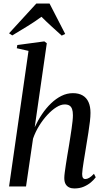

<svg xmlns="http://www.w3.org/2000/svg" viewBox="-20 -1050 582 1081"><path d="M398 11Q381.5 11 368.8 4.8Q356 -1.5 349 -14.2Q342 -27 342 -48Q342 -59 344.5 -78.5Q347 -98 350.8 -122.8Q354.5 -147.5 359 -174.8Q363.5 -202 368 -228Q372 -253.5 376 -278.5Q380 -303.5 383.2 -326.2Q386.5 -349 388.5 -368.2Q390.5 -387.5 390.5 -401.5Q390.5 -422.5 385.8 -436Q381 -449.5 370.8 -455.8Q360.5 -462 344 -462Q322.5 -462 297.2 -446.2Q272 -430.5 246.8 -403.2Q221.5 -376 200.2 -341.5Q179 -307 166 -269.5L126.5 0H31L140.5 -763.5L74.5 -778.5L77.5 -796.5L229.5 -817L243.5 -806.5L175.5 -334Q193.5 -373 216.8 -407.5Q240 -442 267.8 -468.5Q295.5 -495 326.2 -510.2Q357 -525.5 390.5 -525.5Q423.5 -525.5 445.5 -512.5Q467.5 -499.5 478.5 -474.8Q489.5 -450 489.5 -414.5Q489.5 -394.5 486.2 -365.5Q483 -336.5 477.5 -302.8Q472 -269 466.5 -235Q462.5 -211.5 458.8 -187.2Q455 -163 451.2 -140.8Q447.5 -118.5 445.2 -100.2Q443 -82 442.5 -71Q442.5 -55.5 447 -48.8Q451.5 -42 460.5 -42Q470.5 -42 482.2 -48.8Q494 -55.5 509 -71.5L519 -52Q509 -38 492 -23.5Q475 -9 451.8 1Q428.5 11 398 11ZM31 -862.5 184.5 -1030H259L347 -859L327.5 -849.5Q298.5 -875.5 269.8 -901.8Q241 -928 213.5 -955.5Q177.5 -929 136.2 -903.5Q95 -878 49 -850.5Z"/></svg>

Font: Merriweather 120pt
Style: Italic
Weight: 400
Italic angle: -7.8°
Version: Version 2.101